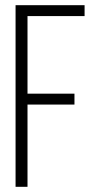

<svg xmlns="http://www.w3.org/2000/svg" viewBox="-20 -720 376 740"><path d="M267 -359V-317H86V0H40V-700H306V-658H86V-359Z"/></svg>

Font: Bebas Neue Book
Style: Regular
Weight: 300
Designer: Ryoichi Tsunekawa
Foundry: Ryoichi Tsunekawa
Version: Version 1.003;PS 001.003;hotconv 1.0.88;makeotf.lib2.5.64775